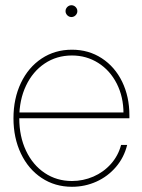

<svg xmlns="http://www.w3.org/2000/svg" viewBox="-20 -716 552 744"><path d="M32.2 -257.8Q32.2 -334 61 -394.5Q89.8 -455.1 141.4 -489.3Q192.9 -523.4 258.8 -523.4Q323.7 -523.4 374.5 -490.2Q425.3 -457 453.4 -399.2Q481.4 -341.3 481.4 -269.5V-257.8H43.9V-280.3H466.8L458.5 -276.4Q458.5 -340.8 432.4 -392.1Q406.2 -443.4 360.6 -472.2Q314.9 -501 258.8 -501Q199.7 -501 153.3 -470Q106.9 -439 80.8 -384Q54.7 -329.1 54.7 -258.8V-257.8Q54.7 -187.5 80.8 -132.1Q106.9 -76.7 153.3 -45.7Q199.7 -14.6 258.8 -14.6Q302.2 -14.6 341.8 -31.7Q381.3 -48.8 409.7 -80.6Q438 -112.3 449.2 -154.3H472.7Q460.9 -106 429.4 -69.1Q397.9 -32.2 353.5 -12.2Q309.1 7.8 258.8 7.8Q192.9 7.8 141.4 -26.4Q89.8 -60.5 61 -121.1Q32.2 -181.6 32.2 -257.8ZM233.9 -672.9Q233.9 -679.2 237.1 -684.3Q240.2 -689.5 245.4 -692.6Q250.5 -695.8 256.8 -695.8Q263.2 -695.8 268.3 -692.6Q273.4 -689.5 276.6 -684.3Q279.8 -679.2 279.8 -672.9Q279.8 -666.5 276.6 -661.4Q273.4 -656.2 268.3 -653.1Q263.2 -649.9 256.8 -649.9Q250.5 -649.9 245.4 -653.1Q240.2 -656.2 237.1 -661.4Q233.9 -666.5 233.9 -672.9Z"/></svg>

Font: Intratopia Thin
Style: Regular
Weight: 100
Designer: Rasmus Andersson
Foundry: rsms
Version: Version 3.000;Glyphs 3.2.3 (3260)